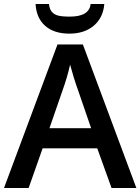

<svg xmlns="http://www.w3.org/2000/svg" viewBox="-20 -939 701 959"><path d="M661.1 0H537.1L465.8 -198.2H192.9L123 0H0L267.1 -716.8H394ZM227.1 -298.8H435.1L368.2 -493.2Q360.8 -512.7 347.7 -554.7Q335 -596.7 330.1 -616.2Q316.4 -553.7 291.5 -484.9ZM326.7 -771Q250 -771 205.8 -809.8Q161.6 -848.6 157.7 -918.9H224.6Q227.1 -895 237.8 -881.3Q248.5 -867.7 268.1 -861.8Q287.6 -856 328.6 -856Q425.8 -856 432.6 -918.9H501Q495.1 -850.1 448.2 -810.5Q401.4 -771 326.7 -771Z"/></svg>

Font: Open Sans
Style: SemiBold
Weight: 600
Foundry: Ascender Corporation
Version: Version 1.10